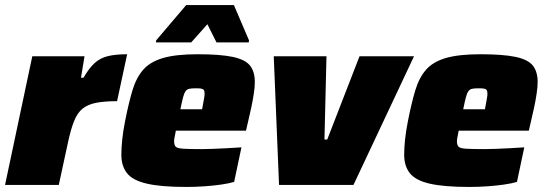

<svg xmlns="http://www.w3.org/2000/svg" viewBox="-26 -733 2160 761"><path d="M-6 0 102 -510H309L295 -425H305Q327 -463 349 -483Q371 -503 401.5 -510.5Q432 -518 478 -518L438 -332Q388 -332 355 -325.5Q322 -319 301.5 -302.5Q281 -286 268 -254Q255 -222 244 -171L207 0Z M713 8Q613 8 556.5 -5Q500 -18 477.5 -46.5Q455 -75 455 -119Q455 -147 458.5 -180.5Q462 -214 470 -254Q484 -325 499 -375Q514 -425 541.5 -456.5Q569 -488 620 -503Q671 -518 757 -518Q847 -518 896.5 -507.5Q946 -497 965 -473Q984 -449 984 -408Q984 -389 980 -362Q976 -335 970 -307Q964 -279 958 -254L949 -215H671Q670 -208 667 -194Q664 -180 664 -174Q664 -158 670.5 -151.5Q677 -145 700.5 -143.5Q724 -142 775 -142Q792 -142 817.5 -143Q843 -144 872.5 -145.5Q902 -147 931 -149L902 -12Q882 -6 851 -1.5Q820 3 784 5.5Q748 8 713 8ZM689 -300H775L778 -316Q781 -333 783 -343.5Q785 -354 785 -362Q785 -372 781.5 -376.5Q778 -381 770 -382Q762 -383 749 -383Q733 -383 724 -381Q715 -379 709.5 -371.5Q704 -364 699.5 -347Q695 -330 689 -300ZM592 -565 593 -573 712 -713H901L961 -573L960 -565H832L796 -637L732 -565Z M1080 0 1059 -510H1268L1260 -180H1271L1399 -510H1615L1375 0Z M1834 8Q1734 8 1677.5 -5Q1621 -18 1598.5 -46.5Q1576 -75 1576 -119Q1576 -147 1579.5 -180.5Q1583 -214 1591 -254Q1605 -325 1620 -375Q1635 -425 1662.5 -456.5Q1690 -488 1741 -503Q1792 -518 1878 -518Q1968 -518 2017.5 -507.5Q2067 -497 2086 -473Q2105 -449 2105 -408Q2105 -389 2101 -362Q2097 -335 2091 -307Q2085 -279 2079 -254L2070 -215H1792Q1791 -208 1788 -194Q1785 -180 1785 -174Q1785 -158 1791.5 -151.5Q1798 -145 1821.5 -143.5Q1845 -142 1896 -142Q1913 -142 1938.5 -143Q1964 -144 1993.5 -145.5Q2023 -147 2052 -149L2023 -12Q2003 -6 1972 -1.5Q1941 3 1905 5.5Q1869 8 1834 8ZM1810 -300H1896L1899 -316Q1902 -333 1904 -343.5Q1906 -354 1906 -362Q1906 -372 1902.5 -376.5Q1899 -381 1891 -382Q1883 -383 1870 -383Q1854 -383 1845 -381Q1836 -379 1830.5 -371.5Q1825 -364 1820.5 -347Q1816 -330 1810 -300Z"/></svg>

Font: Saira Thin Black
Style: Italic
Weight: 900
Italic angle: -12°
Version: Version 1.101